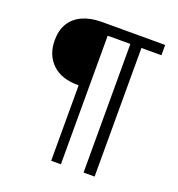

<svg xmlns="http://www.w3.org/2000/svg" viewBox="-132 -838 880 947"><g transform="rotate(20 308.5 -364.5)"><path d="M241 0V-396Q151 -395 102.5 -441.5Q54 -488 54 -565Q54 -618 76.5 -654.5Q99 -691 141.5 -710Q184 -729 241 -729H574V-675H469V0H411V-675H292V0Z"/></g></svg>

Font: Mona Sans Light
Style: Regular
Weight: 300
Designer: Deni Anggara
Foundry: GitHub
Version: Version 2.000